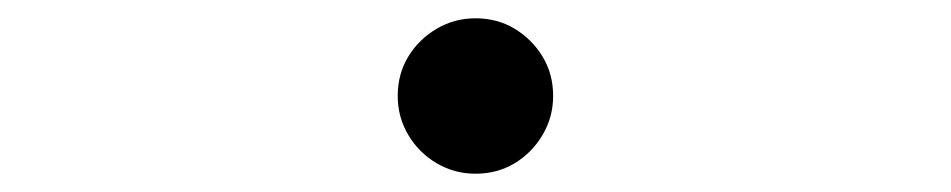

<svg xmlns="http://www.w3.org/2000/svg" viewBox="-20 -485 1040 210"><path d="M500 -465Q524 -465 543 -453.5Q562 -442 573.5 -423Q585 -404 585 -380Q585 -357 573.5 -337.5Q562 -318 543 -306.5Q524 -295 500 -295Q477 -295 457.5 -306.5Q438 -318 426.5 -337.5Q415 -357 415 -380Q415 -404 426.5 -423Q438 -442 457.5 -453.5Q477 -465 500 -465Z"/></svg>

Font: Noto Sans JP Thin Thin
Style: Regular
Weight: 250
Version: Version 2.004-H2;hotconv 1.0.118;makeotfexe 2.5.65603